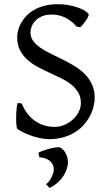

<svg xmlns="http://www.w3.org/2000/svg" viewBox="-20 -650 516 917"><path d="M432.1 -184.1Q432.1 -162.1 426.3 -139.2Q420.4 -116.2 408.4 -94Q396.5 -71.8 378.7 -52Q360.8 -32.2 336.7 -17.6Q312.5 -2.9 282 5.9Q251.5 14.6 214.8 14.6Q198.7 14.6 179.7 11.2Q160.6 7.8 140.6 1.7Q120.6 -4.4 100.8 -13.2Q81.1 -22 64 -33.2Q60.5 -35.2 58.8 -49.8Q57.1 -64.5 57.1 -84.2Q57.1 -104 58.6 -124.5Q60.1 -145 64 -158.2L84 -155.8Q95.2 -127 112.1 -106Q128.9 -85 149.4 -71Q169.9 -57.1 193.6 -50.5Q217.3 -43.9 242.2 -43.9Q264.2 -43.9 286.4 -53Q308.6 -62 326.2 -77.6Q343.8 -93.3 355 -114Q366.2 -134.8 366.2 -158.2Q366.2 -188 353 -209.5Q339.8 -231 318.6 -247.6Q297.4 -264.2 270 -277.3Q242.7 -290.5 214.1 -303.7Q185.5 -316.9 158.2 -331.5Q130.9 -346.2 109.6 -365.7Q88.4 -385.3 75.2 -410.9Q62 -436.5 62 -472.2Q62 -487.3 66.4 -504.9Q70.8 -522.5 80.6 -540Q90.3 -557.6 105.7 -574Q121.1 -590.3 142.8 -602.8Q164.6 -615.2 192.9 -622.6Q221.2 -629.9 256.8 -629.9Q278.8 -629.9 301 -626.5Q323.2 -623 342.5 -617.2Q361.8 -611.3 377.4 -603Q393.1 -594.7 401.9 -585Q405.3 -582 402.1 -573.5Q398.9 -564.9 392.3 -554.9Q385.7 -544.9 377.7 -535.2Q369.6 -525.4 363.8 -520L346.2 -522.9Q332.5 -539.1 317.6 -550Q302.7 -561 287.4 -567.9Q272 -574.7 256.8 -577.6Q241.7 -580.6 228 -580.6Q200.7 -580.6 181.4 -572.5Q162.1 -564.5 149.7 -551.8Q137.2 -539.1 131.3 -523.9Q125.5 -508.8 125.5 -495.1Q125.5 -472.2 138.7 -454.3Q151.9 -436.5 173.3 -421.6Q194.8 -406.7 222.4 -393.6Q250 -380.4 278.8 -366Q307.6 -351.6 335.2 -335Q362.8 -318.4 384.3 -296.9Q405.8 -275.4 418.9 -247.8Q432.1 -220.2 432.1 -184.1ZM303.2 140.6Q300.8 154.3 294.2 169.4Q287.6 184.6 277.1 198.7Q266.6 212.9 251.5 225.6Q236.3 238.3 216.8 247.6L199.7 229.5Q206.1 225.6 212.6 217.5Q219.2 209.5 224.4 200Q229.5 190.4 232.9 180.4Q236.3 170.4 236.8 162.1Q237.3 151.4 233.9 141.1Q230.5 130.9 222.2 122.3Q213.9 113.8 200.4 108.2Q187 102.5 168 101.1L163.6 80.1Q168 76.2 181.6 71Q195.3 65.9 211.4 61.5Q227.5 57.1 242.7 54.7Q257.8 52.2 265.6 53.7Q277.8 59.6 286.1 70.3Q294.4 81.1 298.8 93.3Q303.2 105.5 304.2 117.9Q305.2 130.4 303.2 140.6Z"/></svg>

Font: Gentium Plus
Style: Regular
Weight: 400
Designer: J. Victor Gaultney, Annie Olsen, Iska Routamaa
Foundry: SIL International
Version: Version 1.510